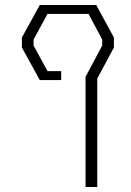

<svg xmlns="http://www.w3.org/2000/svg" viewBox="-20 -752 527 772"><path d="M140 -732H367L438 -601V-561L371 -436V0H324V-443L391 -569V-593L336 -696H171L115 -593V-569L171 -466H226V-430H140L68 -561V-601Z"/></svg>

Font: Mixer
Style: Regular
Weight: 400
Version: Version 1.0